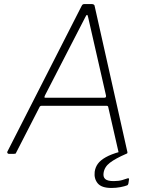

<svg xmlns="http://www.w3.org/2000/svg" viewBox="-20 -762 740 951"><path d="M24 0Q20 0 17.5 -3Q15 -6 16 -10L384 -732Q387 -738 390 -740Q393 -742 400 -742H433Q441 -742 445 -739Q449 -736 449 -731L611 -9Q612 -5 610 -2.5Q608 0 603 0H579Q567 0 567 -9L516 -232Q515 -238 508 -238H186Q178 -238 175 -230L60 -6Q59 -2 56.5 -1Q54 0 49 0H24ZM497 -278Q507 -278 505 -289L416 -679Q414 -689 410.5 -688Q407 -687 402 -676L203 -290Q200 -283 200 -280.5Q200 -278 204 -278ZM449 89Q452 67 464.5 49.5Q477 32 503.5 17Q530 2 573 -10L605 0Q552 23 524.5 44Q497 65 493 95Q490 115 501.5 125Q513 135 543 135Q567 135 585 130Q603 125 610 122Q615 120 617.5 121.5Q620 123 619 127L616 147Q615 151 613.5 153Q612 155 610 156Q597 161 576 165Q555 169 532 169Q483 169 464 146Q445 123 449 89Z"/></svg>

Font: Libre Franklin Thin
Style: Italic
Weight: 100
Italic angle: -8°
Designer: Pablo Impallari, Rodrigo Fuenzalida, Nhung Nguyen
Foundry: Impallari Type
Version: Version 3.000